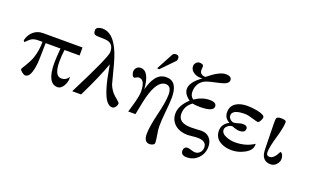

<svg xmlns="http://www.w3.org/2000/svg" viewBox="-100 -1223 3159 1963"><g transform="rotate(20 1479.0 -241.0)"><path d="M618 -456V-369H454Q445 -301 445 -242Q445 -84 523 -84Q572 -84 600 -129Q602 -119 602 -111Q602 -73 579 -32Q552 13 516 13Q401 13 401 -212Q401 -254 410 -369H249Q246 -192 243 -153Q227 13 164 13Q150 13 127 -5Q104 -23 104 -35Q104 -41 132 -84Q166 -138 186 -192Q214 -273 214 -370H166Q123 -370 95 -353Q80 -344 40 -304L28 -320Q44 -384 86.5 -420Q129 -456 189 -456Z M1160 -44Q1160 -23 1145 -3.5Q1130 16 1110 16Q1059 16 1019 -71Q989 -139 966 -247Q948 -343 939 -390Q890 -248 769 0H672Q901 -451 901 -508Q901 -586 845 -606Q821 -616 732 -616Q699 -616 688 -626.5Q677 -637 677 -669Q677 -689 703 -700Q724 -708 744 -708Q834 -708 896 -610Q943 -540 980 -400L1031 -205Q1049 -159 1080 -123Q1101 -100 1135 -73Q1160 -52 1160 -44Z M1576 -684Q1576 -662 1562 -650L1430 -514L1408 -518L1505 -699Q1515 -718 1543 -718Q1576 -718 1576 -684ZM1652 -287Q1652 -241 1641 -129Q1631 -28 1631 31Q1631 65 1641 121Q1651 177 1651 206Q1651 220 1634.5 229Q1618 238 1599 238Q1537 238 1537 149Q1537 73 1573 -77Q1610 -226 1610 -304Q1610 -396 1546 -396Q1489 -396 1445 -316Q1413 -256 1389 -148Q1369 -50 1360 -1H1281Q1286 -17 1297.5 -57Q1309 -97 1315 -119Q1335 -194 1335 -235Q1335 -365 1265 -365Q1254 -365 1240 -356Q1226 -347 1221 -347Q1206 -347 1197 -367Q1189 -385 1189 -400Q1189 -428 1206 -446Q1223 -464 1250 -464Q1344 -464 1358 -270Q1380 -354 1413 -400Q1456 -464 1530 -464Q1652 -464 1652 -287Z M2175 58Q2175 132 2125 184Q2075 235 2001 235Q1938 235 1938 184Q1938 166 1949.5 153Q1961 140 1978 140Q1993 140 2021 149Q2049 158 2064 158Q2096 158 2117 135Q2138 112 2138 81Q2138 9 2041 9Q2015 9 1982 13Q1949 17 1933 17Q1852 17 1798 -25Q1741 -72 1741 -148Q1741 -234 1833 -320Q1765 -367 1765 -425Q1765 -498 1878 -578L1859 -577Q1818 -576 1782 -599Q1745 -624 1745 -665Q1745 -686 1761 -703Q1777 -720 1798 -720Q1841 -720 1841 -692Q1841 -689 1840 -675Q1839 -661 1839 -657Q1839 -604 1902 -603Q2020 -701 2089 -701Q2154 -701 2154 -658Q2154 -616 2069 -597Q1942 -570 1912 -556Q1828 -514 1828 -414Q1828 -368 1864 -343Q1943 -397 2026 -397Q2099 -397 2099 -352Q2099 -295 1951 -295Q1900 -295 1873 -303Q1799 -252 1799 -165Q1799 -67 1941 -67Q1950 -67 2000 -69Q2039 -72 2052 -72Q2108 -72 2141.5 -36Q2175 0 2175 58Z M2618 -136 2619 -129Q2622 -66 2544 -25Q2479 10 2408 10Q2331 10 2279 -23Q2219 -61 2219 -135Q2219 -208 2293 -246Q2233 -276 2233 -342Q2233 -411 2291 -445Q2337 -472 2410 -472Q2454 -472 2518 -461Q2600 -443 2600 -416Q2600 -402 2588 -380Q2573 -353 2562 -353Q2550 -353 2498 -369Q2444 -386 2413 -386Q2275 -386 2275 -320Q2275 -299 2293.5 -281Q2312 -263 2334 -263Q2348 -263 2378 -272Q2408 -282 2425 -282Q2478 -282 2478 -247Q2478 -203 2412 -203Q2392 -203 2362 -213Q2357 -215 2348 -218L2334 -223Q2308 -223 2285 -204Q2261 -184 2261 -161Q2261 -118 2319 -96Q2363 -78 2413 -78Q2532 -78 2618 -136Z M2920 -80Q2920 -47 2893 -18Q2868 9 2831 9Q2755 9 2734 -64Q2726 -94 2726 -199Q2726 -212 2724 -298Q2722 -384 2722 -394Q2722 -442 2725 -451Q2734 -471 2774 -471Q2831 -471 2831 -449Q2831 -392 2796 -273Q2761 -154 2761 -97Q2761 -59 2796 -59Q2844 -59 2885 -145Q2901 -143 2910.5 -123Q2920 -103 2920 -80Z"/></g></svg>

Font: GFS Didot
Style: Regular
Weight: 400
Designer: Takis Katsoulidis and George D. Matthiopoulos
Foundry: Takis Katsoulidis and George D. Matthiopoulos
Version: Version 1.0